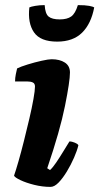

<svg xmlns="http://www.w3.org/2000/svg" viewBox="-20 -732 389 752"><path d="M178 0Q146 0 114 -8Q82 -16 60 -26.5Q38 -37 35 -44Q42 -64 52.5 -100.5Q63 -137 74 -181Q85 -225 95 -267.5Q105 -310 111 -344Q117 -378 117 -393Q117 -405 108.5 -409Q100 -413 86 -413H39Q39 -427 42 -441.5Q45 -456 47 -464Q61 -471 88.5 -479.5Q116 -488 143 -494Q170 -500 182 -500Q214 -500 234 -487Q254 -474 254 -448Q254 -414 234.5 -317Q215 -220 165 -73L176 -66Q187 -76 200.5 -96Q214 -116 228 -139Q242 -162 252 -178Q262 -178 273.5 -173Q285 -168 287 -163Q282 -142 270 -114.5Q258 -87 242 -60.5Q226 -34 209.5 -17Q193 0 178 0ZM204 -569Q138 -569 113 -605.5Q88 -642 95 -703Q101 -706 118 -709Q135 -712 155 -712Q157 -678 170.5 -667Q184 -656 214 -656Q243 -656 259 -667.5Q275 -679 285 -712Q314 -712 329.5 -709Q345 -706 349 -703Q337 -639 301.5 -604Q266 -569 204 -569Z"/></svg>

Font: Texturina Black
Style: Italic
Weight: 900
Italic angle: -11°
Designer: Guillermo Torres Carreño
Foundry: Omnibus-Type
Version: Version 1.002; ttfautohint (v1.8.3)